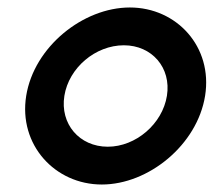

<svg xmlns="http://www.w3.org/2000/svg" viewBox="-20 -482 571 513"><path d="M252 11C377 11 507 -95 528 -226C549 -357 452 -462 327 -462C202 -462 71 -357 50 -226C29 -95 127 11 252 11ZM311 -361C386 -361 438 -301 426 -226C414 -151 343 -90 268 -90C192 -90 140 -151 152 -226C164 -301 235 -361 311 -361Z"/></svg>

Font: Charger Pro
Style: BlkNarObl
Weight: 900
Designer: Jasper
Foundry: Cannot Into Space Fonts
Version: Version 1.09